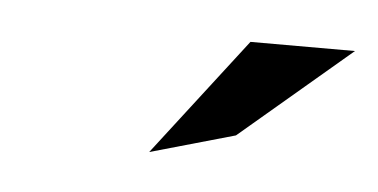

<svg xmlns="http://www.w3.org/2000/svg" viewBox="-26 -768 360 183"><g transform="rotate(5 154.0 -676.5)"><path d="M121 -620 202 -643 308 -733H208Z"/></g></svg>

Font: Charger Sport
Style: DfNrwObl
Weight: 400
Designer: Jasper
Foundry: Cannot Into Space Fonts
Version: Version 1.1